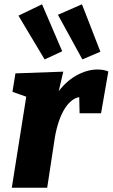

<svg xmlns="http://www.w3.org/2000/svg" viewBox="-20 -875 525 895"><path d="M35 0 115 -504 174 -399 38 -447 52 -533 275 -541 238 -383 186 -290Q203 -378 243 -435.5Q283 -493 334 -522Q385 -551 434 -551Q463 -551 485 -542L451 -347H351L349 -436L367 -423Q343 -425 322 -411.5Q301 -398 284 -372Q267 -346 255 -311Q243 -276 236 -236L200 0ZM188 -598 270 -636 176 -855 66 -802ZM364 -598 448 -634 362 -855 250 -806Z"/></svg>

Font: Bitter Thin ExtraBold
Style: Italic
Weight: 800
Italic angle: -9°
Version: Version 2.002